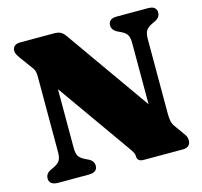

<svg xmlns="http://www.w3.org/2000/svg" viewBox="-102 -812 974 924"><g transform="rotate(-15 385.0 -350.0)"><path d="M273 -33Q273 -18 263 -9.2Q253 -0.5 231.5 0H75Q54 -0.5 43.5 -9.2Q33 -18 33 -33Q33 -58.5 61.5 -71L72.5 -76Q95.5 -86.5 105 -100.2Q114.5 -114 114.5 -143V-518.5Q114.5 -537 111.2 -547.2Q108 -557.5 95 -574L56.5 -626.5Q45.5 -641.5 41.2 -650.2Q37 -659 37 -668.5Q37 -683.5 47.2 -691.8Q57.5 -700 74 -700H244.5Q264 -700 276.5 -693.5Q289 -687 301.5 -668.5L624.5 -211L595 -124V-557Q595 -585 586.5 -599Q578 -613 553 -624L542.5 -629Q514 -643 514 -667Q514 -682.5 524.2 -691.2Q534.5 -700 555.5 -700H712Q733.5 -700 743.8 -691.2Q754 -682.5 754 -667Q754 -642 725.5 -629L714.5 -624Q692 -614 682.2 -600.2Q672.5 -586.5 672.5 -557V-182Q672.5 -162.5 675.8 -147.2Q679 -132 688 -120L719 -76.5Q732 -60 734.5 -51.2Q737 -42.5 737 -33Q737 -18 726.8 -9Q716.5 0 699.5 0H503.5Q471.5 0 471.5 -26Q471.5 -35 467.8 -43.5Q464 -52 447.5 -75L122.5 -534.5L192.5 -578V-142.5Q192.5 -115.5 201 -101.5Q209.5 -87.5 234.5 -76L245 -71Q273 -58 273 -33Z"/></g></svg>

Font: Fraunces Black
Style: Regular
Weight: 900
Version: Version 1.000;[b76b70a41]